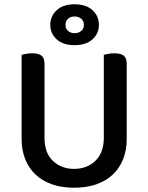

<svg xmlns="http://www.w3.org/2000/svg" viewBox="-20 -863 693 897"><path d="M572 -213Q572 -162 555.5 -120Q539 -78 507.5 -48Q476 -18 430.5 -2Q385 14 326 14Q268 14 222.5 -2Q177 -18 145.5 -48Q114 -78 97.5 -120Q81 -162 81 -213V-607Q88 -609 102 -611.5Q116 -614 131 -614Q160 -614 174 -603Q188 -592 188 -564V-219Q188 -148 227.5 -111Q267 -74 326 -74Q356 -74 381 -83.5Q406 -93 425 -111Q444 -129 454.5 -156Q465 -183 465 -219V-607Q472 -609 486 -611.5Q500 -614 515 -614Q544 -614 558 -603Q572 -592 572 -564ZM215 -747Q215 -788 245 -815.5Q275 -843 328 -843Q382 -843 412 -815.5Q442 -788 442 -747Q442 -706 412 -679Q382 -652 328 -652Q275 -652 245 -679Q215 -706 215 -747ZM286 -747Q286 -729 298 -718.5Q310 -708 328 -708Q347 -708 359.5 -718.5Q372 -729 372 -747Q372 -765 359.5 -775.5Q347 -786 328 -786Q310 -786 298 -775.5Q286 -765 286 -747Z"/></svg>

Font: Baloo Tammudu 2 Medium
Style: Regular
Weight: 500
Designer: Maithili Shingre, Omkar Shende and Ek Type
Foundry: Ek Type
Version: Version 1.640;hotconv 1.0.111;makeotfexe 2.5.65597; ttfautoh